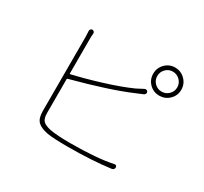

<svg xmlns="http://www.w3.org/2000/svg" viewBox="-158 -1014 1315 1238"><g transform="rotate(30 500.0 -395.5)"><path d="M252 -379.9Q248 -378.9 248 -375V-124Q248 -82 264.6 -64.9Q281.2 -47.9 323.2 -39.1Q377.9 -29.3 471.7 -29.3Q672.9 -29.3 790 -54.7Q796.9 -56.6 802.2 -52.2Q807.6 -47.9 807.6 -40Q807.6 -32.2 802.7 -26.4Q797.9 -20.5 790 -19.5Q648.4 -1 471.7 -1Q365.2 -1 320.3 -8.8Q266.6 -18.6 242.2 -42Q217.8 -65.4 217.8 -120.1V-675.8L215.8 -716.8Q215.8 -723.6 220.7 -728.5Q224.6 -734.4 232.4 -734.4Q240.2 -734.4 245.6 -728.5Q251 -722.7 250 -714.8Q248 -696.3 248 -675.8V-417Q248 -413.1 252 -414.1Q349.6 -436.5 464.8 -472.2Q580.1 -507.8 663.1 -544.9Q694.3 -560.5 713.9 -571.3Q720.7 -575.2 728 -573.2Q735.4 -571.3 738.3 -565.4Q742.2 -557.6 739.3 -550.8Q736.3 -543.9 729.5 -540Q692.4 -523.4 673.8 -516.6Q522.5 -452.1 252 -379.9ZM765.6 -632.8Q787.1 -611.3 817.9 -611.3Q848.6 -611.3 870.6 -632.8Q892.6 -654.3 892.6 -685.1Q892.6 -715.8 870.6 -737.8Q848.6 -759.8 817.9 -759.8Q787.1 -759.8 765.6 -737.8Q744.1 -715.8 744.1 -685.1Q744.1 -654.3 765.6 -632.8ZM744.1 -759.3Q774.4 -790 817.9 -790Q861.3 -790 892.1 -759.3Q922.9 -728.5 922.9 -685.1Q922.9 -641.6 892.1 -611.3Q861.3 -581.1 817.9 -581.1Q774.4 -581.1 744.1 -611.3Q713.9 -641.6 713.9 -685.1Q713.9 -728.5 744.1 -759.3Z"/></g></svg>

Font: Gen Jyuu Gothic ExtraLight
Style: Regular
Weight: 100
Designer: [Source Han Sans]
Ryoko NISHIZUKA  (kana & ideographs); Paul D. Hunt (Latin, Greek & Cyrillic); Wenlong ZHANG  (bopomofo
Version: Version 1.002.20150607